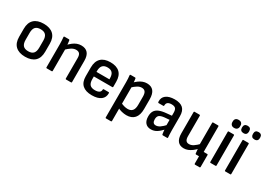

<svg xmlns="http://www.w3.org/2000/svg" viewBox="-9 -1547 3564 2587"><g transform="rotate(30 1773.0 -253.5)"><path d="M256 11Q159 11 106.5 -38Q54 -87 54 -183V-307Q54 -403 106 -452Q158 -501 256 -501Q354 -501 406.5 -452Q459 -403 459 -307V-183Q459 -87 407 -38Q355 11 256 11ZM256 -74Q311 -74 336.5 -102.5Q362 -131 362 -191V-299Q362 -359 336.5 -387.5Q311 -416 256 -416Q201 -416 175.5 -387.5Q150 -359 150 -299V-191Q150 -131 175.5 -102.5Q201 -74 256 -74Z M890 0Q880 0 880 -10V-329Q880 -374 862.5 -394.5Q845 -415 808 -415Q774 -415 739.5 -394Q705 -373 661 -329L656 -401Q686 -433 715 -455.5Q744 -478 775 -489.5Q806 -501 840 -501Q908 -501 942.5 -461Q977 -421 977 -341V-10Q977 0 967 0ZM588 0Q579 0 579 -10V-366Q579 -395 577 -426Q575 -457 573 -477Q571 -489 582 -489H652Q660 -489 663 -480Q666 -465 668.5 -437.5Q671 -410 672 -390L676 -360V-10Q676 0 665 0Z M1294 11Q1197 11 1147 -34.5Q1097 -80 1097 -171V-307Q1097 -402 1147 -451.5Q1197 -501 1293 -501Q1390 -501 1440 -453Q1490 -405 1490 -311V-233Q1490 -223 1480 -223H1193V-182Q1193 -123 1217.5 -96Q1242 -69 1297 -69Q1340 -69 1363 -84.5Q1386 -100 1385 -130Q1385 -140 1396 -140H1471Q1479 -140 1481 -131Q1483 -63 1434.5 -26Q1386 11 1294 11ZM1193 -294H1394V-309Q1394 -366 1369.5 -393.5Q1345 -421 1294 -421Q1243 -421 1218 -393Q1193 -365 1193 -309Z M1832 11Q1798 11 1758.5 1.5Q1719 -8 1692 -25L1690 -103Q1717 -88 1747.5 -79.5Q1778 -71 1805 -71Q1854 -71 1878 -100.5Q1902 -130 1902 -189V-317Q1902 -368 1884.5 -391.5Q1867 -415 1830 -415Q1798 -415 1765 -395.5Q1732 -376 1688 -334L1683 -409Q1713 -439 1741 -459Q1769 -479 1799 -490Q1829 -501 1862 -501Q1930 -501 1964.5 -459Q1999 -417 1999 -330V-181Q1999 -86 1956 -37.5Q1913 11 1832 11ZM1617 185Q1608 185 1608 175V-373Q1608 -398 1606.5 -426.5Q1605 -455 1602 -477Q1601 -489 1611 -489H1681Q1690 -489 1692 -480Q1694 -466 1697 -444Q1700 -422 1699 -408L1705 -364V175Q1705 185 1694 185Z M2394 0Q2385 0 2383 -12Q2381 -24 2378 -49Q2375 -74 2374 -96L2369 -128V-338Q2369 -384 2351 -403Q2333 -422 2290 -422Q2210 -422 2211 -359Q2211 -348 2202 -348H2128Q2118 -348 2117 -364Q2113 -428 2159.5 -464Q2206 -500 2293 -501Q2381 -501 2423.5 -461.5Q2466 -422 2466 -337V-122Q2466 -87 2467.5 -59.5Q2469 -32 2471 -11Q2473 0 2462 0ZM2213 11Q2157 11 2126.5 -24Q2096 -59 2096 -125Q2096 -175 2115 -207.5Q2134 -240 2176.5 -258.5Q2219 -277 2289 -283L2382 -292V-228L2296 -221Q2238 -215 2215 -196Q2192 -177 2192 -134Q2192 -102 2204.5 -85Q2217 -68 2244 -68Q2275 -68 2307 -89Q2339 -110 2386 -161L2389 -91Q2341 -38 2300.5 -13.5Q2260 11 2213 11Z M2968 125Q2963 125 2960.5 121.5Q2958 118 2958 114V0H2919L2983 -82H3039Q3049 -82 3049 -72V114Q3049 118 3046 121.5Q3043 125 3039 125ZM2724 11Q2662 11 2629.5 -29Q2597 -69 2597 -149V-479Q2597 -489 2606 -489H2683Q2694 -489 2694 -479V-160Q2694 -116 2709.5 -95Q2725 -74 2758 -74Q2792 -74 2825.5 -96Q2859 -118 2902 -162L2906 -88Q2878 -57 2848 -35Q2818 -13 2787.5 -1Q2757 11 2724 11ZM2913 0Q2903 0 2901 -9Q2899 -29 2897 -50.5Q2895 -72 2893 -93L2886 -132V-479Q2886 -489 2896 -489H2973Q2983 -489 2983 -479V-123Q2983 -93 2984 -65Q2985 -37 2989 -11Q2991 0 2978 0Z M3137 0Q3128 0 3128 -10V-479Q3128 -489 3137 -489H3215Q3225 -489 3225 -479V-10Q3225 0 3215 0ZM3176 -567Q3147 -567 3132 -583Q3117 -599 3117 -623V-636Q3117 -662 3132 -677Q3147 -692 3176 -692Q3206 -692 3221 -677Q3236 -662 3236 -636V-623Q3236 -599 3221 -583Q3206 -567 3176 -567Z M3366 0Q3357 0 3357 -10V-479Q3357 -489 3366 -489H3444Q3454 -489 3454 -479V-10Q3454 0 3444 0ZM3321 -569Q3294 -569 3280 -583Q3266 -597 3266 -620V-632Q3266 -656 3280 -670Q3294 -684 3321 -684Q3349 -684 3362 -670Q3375 -656 3375 -632V-620Q3375 -597 3362 -583Q3349 -569 3321 -569ZM3491 -569Q3463 -569 3450 -583Q3437 -597 3437 -620V-632Q3437 -656 3450 -670Q3463 -684 3491 -684Q3519 -684 3532.5 -670Q3546 -656 3546 -632V-620Q3546 -597 3532.5 -583Q3519 -569 3491 -569Z"/></g></svg>

Font: Sofia Sans Semi Condensed SemiBold
Style: Regular
Weight: 600
Designer: Botio Nikoltchev, Ani Petrova
Foundry: lettersoup
Version: Version 4.100